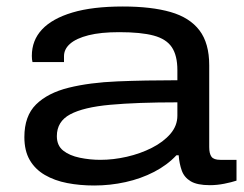

<svg xmlns="http://www.w3.org/2000/svg" viewBox="-20 -559 750 591"><path d="M270 12Q226 12 187 4.5Q148 -3 118 -20.5Q88 -38 71.5 -66.5Q55 -95 55 -137Q55 -202 91 -237.5Q127 -273 191.5 -289Q256 -305 341.5 -308.5Q427 -312 526 -312V-343Q526 -388 509 -413.5Q492 -439 453 -449.5Q414 -460 347 -460Q290 -460 252.5 -450.5Q215 -441 196 -424.5Q177 -408 177 -386V-368H80Q79 -372 78.5 -376.5Q78 -381 78 -387Q78 -435 109.5 -468.5Q141 -502 203 -520.5Q265 -539 358 -539Q446 -539 505 -522Q564 -505 594 -465.5Q624 -426 624 -358V-106Q624 -86 631 -76.5Q638 -67 658 -67H708V-3Q693 2 670.5 6.5Q648 11 626 11Q587 11 567 -1Q547 -13 539.5 -34Q532 -55 530 -81H523Q495 -51 454.5 -30Q414 -9 366.5 1.5Q319 12 270 12ZM289 -67Q329 -67 370.5 -76.5Q412 -86 447.5 -104Q483 -122 504.5 -147Q526 -172 526 -203V-244Q402 -244 319.5 -236.5Q237 -229 196 -207Q155 -185 155 -140Q155 -111 174.5 -95.5Q194 -80 225.5 -73.5Q257 -67 289 -67Z"/></svg>

Font: Archivo Expanded
Style: Regular
Weight: 400
Width: 7
Designer: Hector Gatti
Foundry: Omnibus-Type
Version: Version 2.001